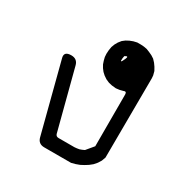

<svg xmlns="http://www.w3.org/2000/svg" viewBox="-137 -674 774 800"><g transform="rotate(30 250.0 -274.0)"><path d="M278.3 -471.7Q275.4 -442.4 290 -475.6Q298.8 -495.1 280.3 -483.4ZM59.6 -347.7Q52.7 -376 87.9 -376Q117.2 -376 124 -347.7L198.2 -62.5Q201.2 -50.8 213.9 -50.8H290L300.8 -51.8L312.5 -53.7L323.2 -57.6L334 -62.5L363.3 -97.7V-346.7Q363.3 -362.3 348.6 -355.5L333 -351.6L316.4 -349.6L296.9 -351.6L280.3 -355.5L264.6 -362.3L250 -372.1L238.3 -382.8L228.5 -395.5L220.7 -409.2L215.8 -423.8L211.9 -439.5L210.9 -455.1L211.9 -471.7L214.8 -489.3L220.7 -504.9L228.5 -518.6L239.3 -532.2L252 -542L266.6 -549.8L282.2 -555.7L298.8 -559.6H316.4L331.1 -558.6L346.7 -555.7L361.3 -549.8L376 -543L389.6 -534.2L401.4 -521.5L411.1 -507.8L419.9 -492.2L424.8 -473.6L425.8 -460L423.8 -78.1L417 -59.6L407.2 -43.9L394.5 -29.3L379.9 -17.6L364.3 -7.8L347.7 1L329.1 7.8L310.5 12.7H181.6Q152.3 12.7 145.5 -15.6Z"/></g></svg>

Font: B2 Hana
Style: Regular
Weight: 500
Version: 2020-08-05; (max)